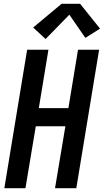

<svg xmlns="http://www.w3.org/2000/svg" viewBox="-20 -999 551 1019"><path d="M3 0 124 -735H237L186 -425H343L394 -735H506L385 0H272L327 -329H170L115 0ZM222 -792 156 -853 307 -979H405L511 -847L433 -798L348 -921Z"/></svg>

Font: Iosevka SS04
Style: Bold Italic
Weight: 700
Italic angle: -9°
Monospace: yes
Designer: Belleve Invis
Foundry: Belleve Invis
Version: Version 19.0.0; ttfautohint (v1.8.4)